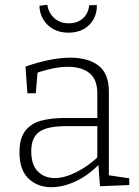

<svg xmlns="http://www.w3.org/2000/svg" viewBox="-20 -772 580 799"><path d="M433 -31 423 -44 518 -30V-2L396 3L389 -93L394 -90Q349 -43 296 -18Q243 7 194 7Q136 7 98.5 -29Q61 -65 61 -138Q61 -197 85.5 -228Q110 -259 152 -270Q194 -281 247 -281H393L385 -273V-383Q385 -442 352 -468Q319 -494 263 -494Q233 -494 199 -487Q165 -480 127 -467L137 -479L129 -384H94L86 -495Q138 -513 185 -522.5Q232 -532 273 -532Q347 -532 390 -499Q433 -466 433 -391ZM110 -143Q110 -86 137.5 -58.5Q165 -31 208 -31Q248 -31 296.5 -55Q345 -79 390 -121L385 -105V-255L393 -247H254Q176 -247 143 -223Q110 -199 110 -143ZM265 -636Q230 -636 203.5 -650Q177 -664 161 -689.5Q145 -715 144 -748L177 -752Q182 -718 206 -696.5Q230 -675 266 -675Q302 -675 325 -695.5Q348 -716 351 -750L383 -751Q384 -718 369 -691.5Q354 -665 327.5 -650.5Q301 -636 265 -636Z"/></svg>

Font: Bitter Thin Light
Style: Regular
Weight: 300
Version: Version 2.002